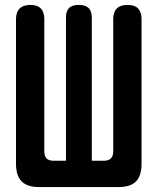

<svg xmlns="http://www.w3.org/2000/svg" viewBox="-20 -760 640 780"><path d="M139 0Q91 0 68 -23Q45 -46 45 -94V-682Q45 -711 60 -725.5Q75 -740 103 -740Q132 -740 146 -725.5Q160 -711 160 -682V-145Q160 -126 169 -116.5Q178 -107 198 -107H248V-688Q248 -715 260.5 -727.5Q273 -740 300 -740Q327 -740 340 -727.5Q353 -715 353 -688V-107H402Q421 -107 430.5 -116.5Q440 -126 440 -145V-682Q440 -711 454.5 -725.5Q469 -740 498 -740Q527 -740 541 -725.5Q555 -711 555 -683V-94Q555 -46 532.5 -23Q510 0 461 0Z"/></svg>

Font: Maple Mono NL
Style: Bold
Weight: 700
Monospace: yes
Designer: subframe7536
Version: Version 7.000